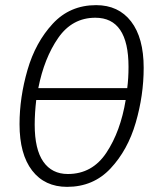

<svg xmlns="http://www.w3.org/2000/svg" viewBox="-20 -716 612 747"><path d="M539 -452Q539 -345 508 -238.5Q477 -132 410 -60.5Q343 11 241 11Q154 11 105 -52.5Q56 -116 56 -233Q56 -337 87 -444Q118 -551 185 -623.5Q252 -696 354 -696Q441 -696 490 -632.5Q539 -569 539 -452ZM129 -373H475Q480 -411 480 -456Q480 -647 351 -647Q261 -647 206.5 -568.5Q152 -490 129 -373ZM469 -327H121Q115 -276 115 -231Q115 -135 148.5 -87Q182 -39 244 -39Q339 -39 394 -122Q449 -205 469 -327Z"/></svg>

Font: Fira Sans Extra Condensed Light
Style: Italic
Weight: 300
Width: 3
Italic angle: -8°
Designer: Carrois Corporate & Edenspiekermann AG
Foundry: Carrois Corporate GbR & Edenspiekermann AG
Version: Version 4.203